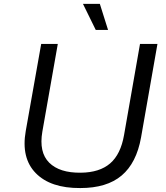

<svg xmlns="http://www.w3.org/2000/svg" viewBox="-20 -954 852 983"><path d="M470.2 -800.8 404.8 -934.1H491.2L533.2 -800.8ZM391.1 8.8Q238.8 9.8 163.1 -67.6Q87.4 -145 111.8 -283.2L190.9 -729H275.9L196.8 -279.8Q178.7 -174.3 231.7 -121.3Q284.7 -68.4 394 -69.8Q489.7 -70.8 543.9 -117.4Q598.1 -164.1 615.2 -263.2L696.8 -729H786.1L702.1 -250Q678.7 -119.6 602.8 -55.4Q526.9 8.8 391.1 8.8Z"/></svg>

Font: Hubot Sans
Style: Italic
Weight: 400
Italic angle: -10°
Designer: Deni Anggara
Foundry: GitHub
Version: Version 1.001;gftools[0.9.31]